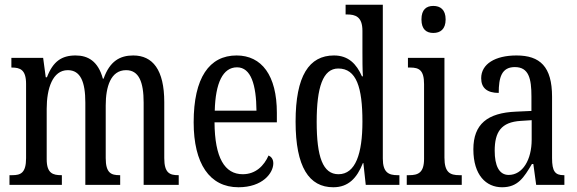

<svg xmlns="http://www.w3.org/2000/svg" viewBox="-20 -780 2433 810"><path d="M20 0H241V-41H239C204 -41 177 -48 177 -108V-321C177 -407 202 -484 266 -484C320 -484 340 -434 340 -347V0H487V-41H484C449 -41 426 -50 426 -113V-335C426 -414 447 -484 512 -484C566 -484 586 -434 586 -347V0H734V-41H732C696 -41 673 -50 673 -113V-349C673 -486 624 -546 542 -546C486 -546 443 -522 417 -448H414C394 -522 351 -546 299 -546C241 -546 204 -522 178 -454H173L162 -536H28V-495H30C65 -495 90 -486 90 -426V-113C90 -50 67 -41 32 -41H20Z M986 10C1088 10 1133 -50 1133 -91C1133 -109 1124 -119 1113 -124C1094 -81 1059 -45 1004 -45C928 -45 886 -114 885 -264H1148V-304C1148 -462 1084 -546 978 -546C863 -546 797 -452 797 -264C797 -90 864 10 986 10ZM1062 -313H886C889 -430 920 -496 980 -496C1039 -496 1061 -422 1062 -313Z M1386 10C1450 10 1486 -29 1511 -92H1513L1523 0H1665V-41H1657C1620 -41 1595 -52 1595 -111V-760H1438V-719H1444C1479 -719 1509 -710 1509 -650V-563C1509 -526 1509 -489 1511 -458H1507C1484 -510 1450 -546 1389 -546C1284 -546 1227 -460 1227 -267C1227 -75 1284 10 1386 10ZM1408 -45C1342 -45 1316 -118 1316 -266C1316 -411 1342 -491 1407 -491C1484 -491 1509 -411 1509 -267C1509 -132 1480 -45 1408 -45Z M1808 -641C1837 -641 1860 -656 1860 -698C1860 -740 1837 -755 1808 -755C1779 -755 1758 -740 1758 -698C1758 -656 1779 -641 1808 -641ZM1696 0H1928V-41H1918C1879 -41 1855 -52 1855 -115V-536H1701V-495H1711C1748 -495 1769 -484 1769 -425V-110C1769 -51 1744 -41 1706 -41H1696Z M2098 10C2165 10 2190 -31 2224 -88H2230L2242 0H2361V-41H2358C2322 -41 2309 -57 2309 -113V-372C2309 -499 2258 -546 2159 -546C2069 -546 2010 -510 2010 -450C2010 -409 2035 -388 2084 -388C2084 -453 2096 -497 2152 -497C2211 -497 2222 -448 2222 -373V-312L2157 -309C2036 -304 1977 -256 1977 -150C1977 -41 2031 10 2098 10ZM2126 -42C2085 -42 2067 -82 2067 -144C2067 -223 2094 -265 2177 -270L2223 -273V-191C2223 -106 2185 -42 2126 -42Z"/></svg>

Font: Noto Serif Georgian ExtraCondensed
Style: Regular
Weight: 400
Width: 2
Designer: Monotype Design Team, Akaki Razmadze
Foundry: Google LLC
Version: Version 2.003